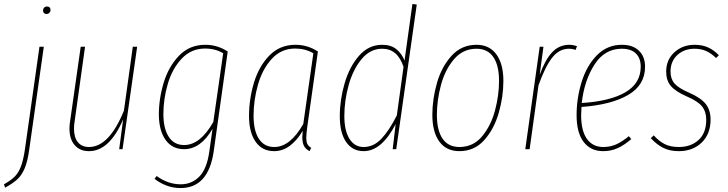

<svg xmlns="http://www.w3.org/2000/svg" viewBox="-67 -756 3691 973"><path d="M-47 178Q-13 159 6.5 140Q26 121 38.5 89Q51 57 59 3L133 -519H155L81 3Q73 61 58.5 96Q44 131 21.5 152Q-1 173 -41 195ZM151 -702Q151 -711 156.5 -717Q162 -723 172 -723Q180 -723 184.5 -718.5Q189 -714 189 -706Q189 -697 183 -691Q177 -685 168 -685Q161 -685 156 -690Q151 -695 151 -702Z M285 -105Q285 -122 288 -140L342 -519H364L311 -140Q308 -121 308 -104Q308 -59 328 -35Q348 -11 384 -11Q486 -11 561 -195L606 -519H628L554 0H537L557 -151Q488 10 384 10Q338 10 311.5 -20.5Q285 -51 285 -105Z M1087 -495 1016 11Q989 197 848 197Q810 197 776 184Q742 171 716 150L727 136Q784 178 849 178Q905 178 943.5 138.5Q982 99 994 10L1010 -103Q950 0 866 0Q806 0 772.5 -46.5Q739 -93 738 -174Q738 -257 763 -338.5Q788 -420 841 -474.5Q894 -529 973 -529Q1035 -529 1087 -495ZM761 -178Q761 -105 788 -63Q815 -21 866 -21Q948 -21 1014 -138L1064 -486Q1025 -510 972 -510Q902 -510 854 -459Q806 -408 783.5 -331.5Q761 -255 761 -178Z M1544 -495 1490 -112Q1485 -74 1485 -57Q1485 -38 1490.5 -26.5Q1496 -15 1510 -7L1502 10Q1482 0 1473.5 -16.5Q1465 -33 1465 -61Q1465 -69 1467 -93Q1438 -44 1401.5 -17Q1365 10 1322 10Q1262 10 1228.5 -37.5Q1195 -85 1195 -168Q1195 -254 1220 -337Q1245 -420 1298 -474.5Q1351 -529 1430 -529Q1492 -529 1544 -495ZM1218 -169Q1218 -94 1245 -52.5Q1272 -11 1323 -11Q1404 -11 1470 -128L1521 -486Q1480 -510 1429 -510Q1358 -510 1310.5 -458Q1263 -406 1240.5 -327.5Q1218 -249 1218 -169Z M2045 -733 1941 0H1923L1938 -127Q1867 10 1776 10Q1719 10 1687 -36.5Q1655 -83 1655 -167Q1655 -250 1679.5 -334Q1704 -418 1752.5 -473.5Q1801 -529 1870 -529Q1915 -529 1942.5 -506Q1970 -483 1983 -449L2023 -736ZM1678 -168Q1678 -94 1704 -52.5Q1730 -11 1776 -11Q1826 -11 1865.5 -52.5Q1905 -94 1944 -171L1978 -417Q1948 -509 1870 -509Q1809 -509 1765.5 -456.5Q1722 -404 1700 -325Q1678 -246 1678 -168Z M2124 -174Q2124 -254 2147.5 -336Q2171 -418 2221.5 -473.5Q2272 -529 2348 -529Q2413 -529 2448.5 -480.5Q2484 -432 2484 -346Q2484 -266 2460.5 -184Q2437 -102 2387 -46Q2337 10 2261 10Q2195 10 2159.5 -38.5Q2124 -87 2124 -174ZM2462 -346Q2462 -425 2433 -467Q2404 -509 2348 -509Q2279 -509 2233.5 -455.5Q2188 -402 2167.5 -324.5Q2147 -247 2147 -174Q2147 -95 2176 -53Q2205 -11 2261 -11Q2331 -11 2376 -65Q2421 -119 2441.5 -196Q2462 -273 2462 -346Z M2857 -522 2850 -503Q2834 -509 2816 -509Q2767 -509 2731.5 -464Q2696 -419 2662 -324L2617 0H2595L2668 -519H2687L2668 -377Q2696 -454 2731.5 -491.5Q2767 -529 2818 -529Q2836 -529 2857 -522Z M2880 -214Q2878 -186 2878 -173Q2878 -93 2907.5 -52Q2937 -11 2990 -11Q3026 -11 3056 -24.5Q3086 -38 3120 -66L3132 -51Q3096 -20 3062.5 -5Q3029 10 2990 10Q2926 10 2890.5 -37Q2855 -84 2855 -172Q2855 -258 2880.5 -340.5Q2906 -423 2958 -476Q3010 -529 3085 -529Q3140 -529 3171 -499Q3202 -469 3202 -418Q3202 -325 3116.5 -275Q3031 -225 2880 -214ZM2881 -234Q3025 -243 3102.5 -288.5Q3180 -334 3180 -418Q3180 -461 3155.5 -485Q3131 -509 3084 -509Q2997 -509 2945.5 -428.5Q2894 -348 2881 -234Z M3576 -476 3562 -462Q3537 -486 3511.5 -497.5Q3486 -509 3453 -509Q3400 -509 3365.5 -477Q3331 -445 3331 -393Q3331 -356 3351.5 -332.5Q3372 -309 3426 -286Q3485 -260 3509.5 -229Q3534 -198 3534 -150Q3534 -77 3489 -33.5Q3444 10 3373 10Q3326 10 3292.5 -7.5Q3259 -25 3231 -56L3246 -70Q3272 -41 3301 -26Q3330 -11 3373 -11Q3434 -11 3473 -46.5Q3512 -82 3512 -149Q3512 -190 3491 -216.5Q3470 -243 3414 -267Q3355 -293 3332 -321Q3309 -349 3309 -393Q3309 -453 3350.5 -491Q3392 -529 3453 -529Q3491 -529 3520.5 -516Q3550 -503 3576 -476Z"/></svg>

Font: Fira Sans Extra Condensed Thin
Style: Italic
Weight: 250
Width: 3
Italic angle: -8°
Designer: Carrois Corporate & Edenspiekermann AG
Foundry: Carrois Corporate GbR & Edenspiekermann AG
Version: Version 4.203